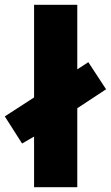

<svg xmlns="http://www.w3.org/2000/svg" viewBox="-40 -780 462 800"><path d="M102 0H282V-329L402 -408L328 -521L282 -491V-760H102V-374L-20 -295L52 -182L102 -211Z"/></svg>

Font: Noto Sans Thai SemCond Blk
Style: Regular
Weight: 900
Width: 4
Designer: Monotype Design Team
Foundry: Monotype Imaging Inc.
Version: Version 2.002